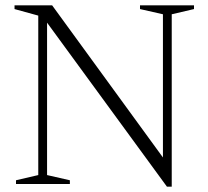

<svg xmlns="http://www.w3.org/2000/svg" viewBox="-20 -690 780 720"><path d="M123.5 -33.5V-631.5L34.5 -656V-670H175.5L591 -99.5V-636.5L505 -656V-670H707.5V-656L624 -636.5V10H606L156.5 -605V-33.5L242 -14V0H40V-14Z"/></svg>

Font: Newsreader Text Light
Style: Regular
Weight: 300
Designer: Hugues Gentile
Foundry: Production Type
Version: Version 1.002